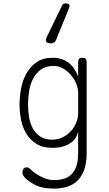

<svg xmlns="http://www.w3.org/2000/svg" viewBox="-20 -900 640 1130"><path d="M440 -128Q438 -113 429 -95.5Q420 -78 402 -63.5Q384 -49 356 -39.5Q328 -30 287 -30Q232 -30 195 -53Q158 -76 135.5 -112.5Q113 -149 104 -194.5Q95 -240 95 -285Q95 -330 104 -378.5Q113 -427 135.5 -467.5Q158 -508 195.5 -534Q233 -560 290 -560Q345 -560 382.5 -531.5Q420 -503 440 -449V-535Q440 -548 446 -554Q452 -560 465 -560Q478 -560 484 -554Q490 -548 490 -535V0Q490 65 473 106Q456 147 428.5 170Q401 193 366.5 201.5Q332 210 296 210Q230 210 191 190.5Q152 171 128 147Q119 137 115.5 130.5Q112 124 112 114Q112 108 113.5 102.5Q115 97 118.5 93Q122 89 126.5 87Q131 85 137 85Q142 85 147 87Q152 89 160 97Q166 103 179.5 113.5Q193 124 211.5 134.5Q230 145 252.5 152.5Q275 160 298 160Q327 160 353 153Q379 146 398.5 128Q418 110 429 79Q440 48 440 0ZM288 -78Q321 -78 349 -92Q377 -106 397 -128Q417 -150 428.5 -178Q440 -206 440 -234V-355Q440 -381 428 -409Q416 -437 396 -460Q376 -483 350.5 -497.5Q325 -512 297 -512Q250 -512 220.5 -490.5Q191 -469 174 -435.5Q157 -402 151 -362Q145 -322 145 -285Q145 -248 151 -211Q157 -174 173 -144.5Q189 -115 217 -96.5Q245 -78 288 -78ZM280 -645Q258 -645 252 -654.5Q246 -664 256 -684L345 -867Q348 -874 353.5 -877Q359 -880 367 -880Q382 -880 387 -873Q392 -866 386 -852L310 -665Q306 -655 298.5 -650Q291 -645 280 -645Z"/></svg>

Font: Maple Mono Thin
Style: Regular
Weight: 250
Monospace: yes
Designer: subframe7536
Version: Version 7.000